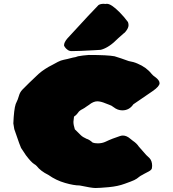

<svg xmlns="http://www.w3.org/2000/svg" viewBox="-20 -947 897 997"><path d="M393.6 16.1C373.5 16.1 348.1 11.7 317.9 2.9C287.1 -5.9 258.3 -19.5 231.4 -38.6C203.6 -52.2 183.6 -67.9 170.4 -85C167 -88.9 162.6 -92.3 157.2 -95.2C147 -101.6 132.8 -116.7 114.7 -140.6C108.9 -148.9 103.5 -156.7 98.6 -165C93.8 -172.9 90.8 -177.2 89.4 -178.7C87.9 -179.7 76.2 -212.4 54.2 -276.4C51.3 -292 49.8 -301.8 49.3 -306.2C51.3 -354 55.2 -387.7 61.5 -406.7C69.8 -423.8 75.7 -438.5 78.6 -450.2C81.5 -461.4 87.4 -472.2 96.2 -481.4C115.2 -501.5 143.6 -528.3 180.2 -563C201.2 -581.5 225.6 -597.2 252.4 -610.4C261.7 -615.2 271 -620.1 280.3 -625.5C290.5 -630.9 301.3 -634.8 311.5 -636.7C319.8 -638.2 335.4 -641.6 358.4 -647.9C367.7 -648.9 376.5 -651.4 385.3 -654.8C387.7 -655.3 389.6 -655.8 392.1 -655.8C394.5 -655.8 400.4 -656.7 410.6 -658.7C420.9 -660.2 430.7 -661.1 440.9 -661.6C507.3 -661.6 551.8 -659.2 574.7 -654.8C596.2 -648.4 620.6 -640.1 648.4 -629.9C664.6 -627.4 680.2 -623 694.3 -616.7C724.6 -604 749 -586.4 767.1 -563.5C772 -557.6 777.8 -552.2 785.2 -547.4C800.8 -536.1 808.6 -525.4 808.6 -515.1C808.6 -504.4 796.9 -490.7 772.9 -474.1C749 -457.5 715.8 -434.6 672.4 -405.3C658.2 -384.3 639.2 -374 615.2 -374C599.1 -374 584 -379.4 569.8 -390.6C562.5 -396.5 554.7 -400.9 546.4 -403.3C540 -405.8 534.2 -407.7 528.3 -410.2C511.2 -417.5 497.1 -420.9 484.9 -420.9C471.7 -420.9 457 -414.6 441.9 -402.3C436 -398.9 431.6 -395.5 428.2 -393.1C422.4 -388.7 416 -384.3 409.2 -380.9C397.9 -375.5 389.6 -369.1 385.3 -361.8C380.4 -354.5 373.5 -347.7 364.3 -341.3C362.3 -326.7 361.3 -317.9 361.3 -314.5C361.3 -303.2 363.8 -290.5 368.7 -275.4C379.9 -264.2 390.1 -253.9 398.9 -245.6C406.2 -238.3 416.5 -231.9 429.7 -226.1C438 -224.1 448.7 -217.8 461.4 -206.5C467.8 -204.1 477.1 -202.6 488.3 -202.6C502.9 -202.6 516.6 -205.6 528.8 -211.4C552.2 -222.7 576.7 -231.9 602.1 -240.2C607.4 -242.2 612.8 -243.2 618.2 -243.2C631.3 -243.2 644.5 -237.3 657.7 -225.6C657.7 -225.6 669.4 -216.3 669.4 -216.3C683.1 -207 693.4 -197.3 700.7 -186C700.7 -186 739.3 -142.1 739.3 -142.1C745.1 -136.7 751 -131.3 756.3 -126C765.6 -116.2 770 -102.5 770 -85.4C770 -81.1 769.5 -76.7 768.6 -72.3C767.1 -67.9 764.2 -64.5 759.3 -61C754.4 -57.6 749 -54.7 743.7 -52.2C737.8 -49.3 732.4 -46.4 728 -43.9C725.1 -42 722.2 -40 718.8 -38.6C713.4 -36.1 708.5 -33.2 704.1 -29.8C695.3 -22 686 -16.1 676.8 -11.7C667.5 -7.3 650.9 -1 627.4 7.3C604 16.1 576.2 22 544.4 24.9C512.2 27.8 489.3 29.3 475.6 29.3C462.4 29.3 435.1 24.9 393.6 16.1ZM331.5 -688C325.2 -692.4 320.8 -696.8 317.4 -701.7C314 -706.5 312.5 -710 312.5 -711.4C312.5 -722.2 318.4 -733.9 329.6 -747.1C329.6 -747.1 334.5 -752.4 334.5 -752.4C418.9 -844.7 471.7 -900.9 491.7 -920.9C499 -925.3 507.8 -927.2 518.1 -927.2C521.5 -927.2 525.4 -926.8 529.3 -926.3C529.3 -926.3 529.8 -926.8 529.8 -926.8C529.8 -926.8 531.7 -926.8 535.2 -927.2C549.8 -927.2 571.3 -913.1 599.6 -884.8C615.7 -868.7 630.9 -851.1 644.5 -832.5C646.5 -826.7 647.5 -821.3 647.5 -816.4C647.5 -805.7 641.6 -793.9 630.4 -780.8C628.4 -778.3 626 -775.9 622.6 -773.9C622.6 -773.9 593.3 -748 593.3 -748C562 -715.8 532.2 -695.8 503.9 -688.5C502.4 -688 501 -688 499 -688C499 -688 474.1 -686.5 474.1 -686.5C418 -683.1 377.4 -681.6 352.5 -681.6C344.2 -681.6 337.4 -683.6 331.5 -688Z"/></svg>

Font: Kaph
Style: Regular
Weight: 400
Designer: GGBotNet
Foundry: f0n7.com